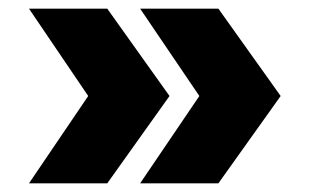

<svg xmlns="http://www.w3.org/2000/svg" viewBox="-20 -520 715 444"><path d="M228 -96H47L184 -298L47 -500H228L372 -298ZM441 -298 304 -500H485L629 -298L485 -96H304Z"/></svg>

Font: Oak Sans ExtraBold
Style: Regular
Weight: 800
Designer: Erik Kennedy, Walven
Foundry: Erik Kennedy, Walven
Version: Version 1.000